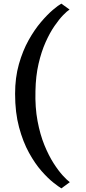

<svg xmlns="http://www.w3.org/2000/svg" viewBox="-20 -850 474 1056"><path d="M63 -334Q63 -423.5 84 -497.2Q105 -571 137.2 -628.8Q169.5 -686.5 205 -728.2Q240.5 -770 271 -795.8Q301.5 -821.5 317.5 -830L362.5 -797.5Q349.5 -789.5 327.5 -767Q305.5 -744.5 279.8 -707.2Q254 -670 230.8 -618Q207.5 -566 192 -499Q176.5 -432 175 -350Q172.5 -259 186.5 -184.5Q200.5 -110 224.2 -52Q248 6 274.8 47.8Q301.5 89.5 325.5 115.5Q349.5 141.5 364 152L317.5 186Q304 178 274.2 154.8Q244.5 131.5 208.5 90.8Q172.5 50 139.5 -9.8Q106.5 -69.5 84.8 -150Q63 -230.5 63 -334Z"/></svg>

Font: Merriweather 20pt SemiBold
Style: Regular
Weight: 600
Version: Version 2.100